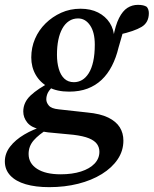

<svg xmlns="http://www.w3.org/2000/svg" viewBox="-64 -535 634 792"><path d="M139 237Q83 237 42 225Q1 213 -21.5 189Q-44 165 -44 131Q-44 98 -22.5 70Q-1 42 36 20Q73 -2 118 -15L135 -4Q96 20 75 44Q54 68 54 100Q54 139 89 161.5Q124 184 186 184Q234 184 270 172.5Q306 161 326 140Q346 119 346 91Q346 73 336 59Q326 45 303 35.5Q280 26 239 21L134 11Q126 10 118 8.5Q110 7 101 6L102 -1Q65 -9 48.5 -29.5Q32 -50 32 -75Q32 -113 62.5 -141.5Q93 -170 146 -197V-209L168 -192Q140 -166 133.5 -152.5Q127 -139 127 -125Q127 -112 137.5 -99.5Q148 -87 178 -84L296 -71Q350 -66 382.5 -50Q415 -34 430 -10Q445 14 445 45Q445 87 421.5 122Q398 157 356 183Q314 209 258.5 223Q203 237 139 237ZM221 -157Q171 -157 136.5 -175.5Q102 -194 83.5 -226Q65 -258 65 -298Q65 -339 80.5 -375Q96 -411 124 -438.5Q152 -466 188.5 -482.5Q225 -499 268 -499Q310 -499 340.5 -483.5Q371 -468 388.5 -441Q406 -414 407 -380H403Q412 -431 427 -460.5Q442 -490 461.5 -502.5Q481 -515 505 -515Q517 -515 526 -513Q535 -511 541 -507Q545 -503 547.5 -496Q550 -489 550 -481Q550 -442 520 -424Q490 -406 427 -392L450 -426Q446 -412 442 -398Q438 -384 434 -370Q430 -356 425 -339Q415 -297 397.5 -263Q380 -229 355 -205.5Q330 -182 297 -169.5Q264 -157 221 -157ZM241 -196Q259 -196 274.5 -205Q290 -214 302 -233Q314 -252 320.5 -281.5Q327 -311 327 -351Q327 -402 307.5 -430.5Q288 -459 258 -459Q237 -459 220.5 -448Q204 -437 193 -417Q182 -397 176.5 -370Q171 -343 171 -309Q171 -277 178.5 -251Q186 -225 201.5 -210.5Q217 -196 241 -196Z"/></svg>

Font: Source Serif 4 18pt SemiBold
Style: Italic
Weight: 600
Italic angle: -12°
Designer: Frank Grießhammer
Foundry: Adobe Systems Incorporated
Version: Version 4.004;hotconv 1.0.116;makeotfexe 2.5.65601